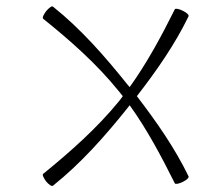

<svg xmlns="http://www.w3.org/2000/svg" viewBox="-20 -574 663 613"><path d="M118 -514C205 -444 289 -370 360 -282C364 -277 368 -272 372 -267C368 -261 364 -256 360 -251C289 -164 205 -90 118 -19C114 -17 119 -6 127 5C136 16 146 22 149 19C239 -53 315 -139 387 -229C389 -232 392 -235 394 -238C450 -160 495 -75 538 11C539 15 551 13 563 7C576 1 584 -7 582 -11C538 -102 479 -186 417 -267C479 -347 538 -431 582 -522C584 -526 576 -534 563 -540C551 -546 539 -548 538 -544C495 -458 450 -374 394 -296C392 -299 389 -301 387 -304C315 -394 239 -481 149 -553C146 -556 136 -549 127 -538C119 -527 114 -517 118 -514Z"/></svg>

Font: Nupuram Thin
Style: Regular
Weight: 100
Designer: Santhosh Thottingal (santhosh.thottingal@gmail.com)
Foundry: SMC
Version: Version 1.000